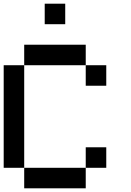

<svg xmlns="http://www.w3.org/2000/svg" viewBox="-20 -1020 707 1040"><path d="M111.1 -111.1H0V-666.7H111.1ZM555.6 -111.1H444.4V-222.2H555.6ZM555.6 -555.6H444.4V-666.7H555.6ZM444.4 0H111.1V-111.1H444.4ZM444.4 -666.7H111.1V-777.8H444.4ZM333.3 -888.9H222.2V-1000H333.3Z"/></svg>

Font: Pixeloid Mono
Style: Regular
Weight: 400
Monospace: yes
Designer: GGBotNet
Foundry: GGBotNet
Version: 0.5